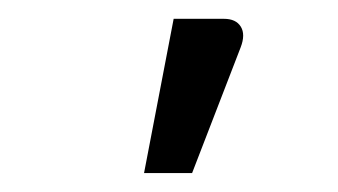

<svg xmlns="http://www.w3.org/2000/svg" viewBox="-20 -724 357 203"><path d="M132.3 -541 163.6 -704.1H216.8Q229.5 -704.1 234.6 -695.8Q239.7 -687.5 234.4 -673.8L183.1 -541Z"/></svg>

Font: Carlito
Style: Regular
Weight: 400
Designer: Lukasz Dziedzic
Foundry: tyPoland Lukasz Dziedzic
Version: Version 1.104